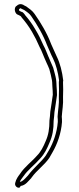

<svg xmlns="http://www.w3.org/2000/svg" viewBox="-20 -722 379 920"><path d="M53 154C48 169 65 182 75 176L79 169C103 166 116 145 130 131C130 130 131 129 132 128C156 94 192 70 216 35C221 26 226 17 232 7C254 -31 273 -82 277 -137C277 -146 277 -155 276 -163C278 -194 284 -221 282 -258C283 -282 283 -304 282 -325C282 -329 282 -333 283 -336C278 -378 268 -419 252 -451C242 -471 235 -491 225 -511C206 -562 175 -614 146 -655C135 -671 121 -680 106 -691L94 -697L90 -700H88C77 -705 67 -701 60 -694C44 -686 51 -654 67 -651L77 -646C78 -645 79 -644 80 -644C81 -643 82 -641 84 -638C102 -617 117 -597 133 -570C146 -548 159 -522 170 -496C180 -479 185 -461 193 -444C199 -428 209 -410 215 -394C215 -393 216 -392 216 -392C221 -373 226 -355 229 -337C229 -334 230 -331 230 -328C230 -321 231 -314 231 -307C232 -293 233 -282 233 -268C230 -243 224 -208 221 -187C220 -172 219 -158 217 -145C217 -105 212 -75 199 -46C188 -19 175 6 158 23C132 53 97 78 76 111C67 123 57 136 53 154ZM71 -677C72 -677 71 -678 72 -678L74 -680C77 -683 78 -683 80 -682L83 -680L96 -674C112 -663 122 -656 130 -644C158 -604 188 -553 206 -504L207 -503V-502C216 -483 223 -463 234 -442C248 -414 258 -376 263 -337C262 -331 262 -328 262 -325V-324C263 -304 263 -282 262 -259V-258V-257C264 -223 258 -197 256 -164V-162V-161C257 -155 257 -145 257 -138C253 -86 235 -38 215 -3C209 7 204 15 199 24C177 55 142 81 114 119C98 136 89 147 77 149H75C79 140 85 132 92 123V122H93C111 94 146 68 173 37C193 16 206 -11 217 -38C232 -71 237 -103 237 -143C239 -157 240 -172 241 -185C244 -206 250 -241 253 -266V-267V-268C253 -283 252 -296 251 -308C251 -318 250 -323 250 -328C250 -334 249 -337 249 -337V-339V-340C246 -359 240 -378 235 -397L234 -400L233 -402C225 -422 217 -437 212 -451L211 -452V-453C204 -468 199 -486 188 -505C176 -533 164 -557 150 -580C134 -608 118 -629 100 -650C98 -653 98 -654 94 -658L88 -664H86L73 -670C71 -673 71 -674 71 -677Z"/></svg>

Font: Scribbler
Style: Clr
Weight: 400
Designer: Mew Too
Foundry: Cannot Into Space Fonts
Version: Version 1.001